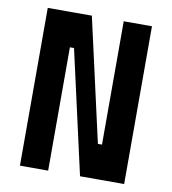

<svg xmlns="http://www.w3.org/2000/svg" viewBox="-79 -762 744 831"><g transform="rotate(10 293.0 -346.5)"><path d="M328.1 0 206.1 -542H152.8V-693.4H257.8L379.9 -151.4H412.6V0ZM64 0V-693.4H188V0ZM397.9 0V-693.4H522V0Z"/></g></svg>

Font: Cascadia Mono PL
Style: Regular
Weight: 400
Monospace: yes
Designer: Aaron Bell
Foundry: Saja Typeworks
Version: Version 2102.003